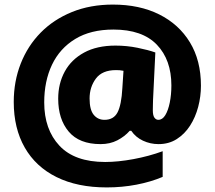

<svg xmlns="http://www.w3.org/2000/svg" viewBox="-20 -743 937 838"><path d="M857 -369Q857 -322 845 -276.5Q833 -231 809.5 -194.5Q786 -158 751.5 -136Q717 -114 672 -114Q636 -114 604 -129Q572 -144 553 -172H546Q524 -147 492 -130.5Q460 -114 419 -114Q326 -114 280 -168.5Q234 -223 234 -312Q234 -378 262.5 -430.5Q291 -483 347 -513.5Q403 -544 484 -544Q533 -544 580 -534.5Q627 -525 658 -514L648 -308Q648 -303 647.5 -289.5Q647 -276 647 -262Q647 -239 654 -229.5Q661 -220 671 -220Q689 -220 701.5 -240.5Q714 -261 721 -295.5Q728 -330 728 -370Q728 -482 664.5 -548Q601 -614 475 -614Q376 -614 308.5 -573Q241 -532 207 -460.5Q173 -389 173 -296Q173 -178 239.5 -107Q306 -36 439 -36Q495 -36 562.5 -48.5Q630 -61 690 -83V29Q638 51 575.5 63Q513 75 446 75Q318 75 227 30Q136 -15 88 -99Q40 -183 40 -298Q40 -388 70.5 -465.5Q101 -543 157.5 -600.5Q214 -658 294 -690.5Q374 -723 473 -723Q589 -723 675 -680Q761 -637 809 -558Q857 -479 857 -369ZM371 -313Q371 -264 389 -242Q407 -220 436 -220Q476 -220 493 -252.5Q510 -285 514 -358L519 -434Q509 -436 502 -436.5Q495 -437 486 -437Q426 -437 398.5 -400Q371 -363 371 -313Z"/></svg>

Font: Noto Sans Telugu Black
Style: Regular
Weight: 900
Designer: Jelle Bosma - Monotype Design Team
Foundry: Monotype Imaging Inc.
Version: Version 2.005; ttfautohint (v1.8.4.7-5d5b)